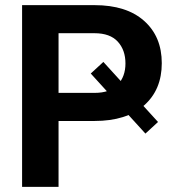

<svg xmlns="http://www.w3.org/2000/svg" viewBox="-20 -731 669 751"><path d="M598.1 -253.9 548.8 -208.5 335 -443.4 384.3 -488.8ZM209 -257.8V0H66.4V-710.9H349.6Q474.6 -710.9 543.7 -649.4Q612.8 -587.9 612.8 -483.9Q612.8 -379.9 543.7 -318.8Q474.6 -257.8 349.6 -257.8ZM209 -367.7H349.6Q410.6 -367.7 440.7 -399.7Q470.7 -431.6 470.7 -482.9Q470.7 -535.2 440.7 -568.1Q410.6 -601.1 349.6 -601.1H209Z"/></svg>

Font: Roboto Web
Style: Bold
Weight: 700
Designer: Google
Version: Version 1.200310; 2013